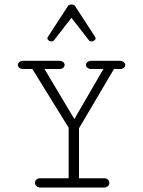

<svg xmlns="http://www.w3.org/2000/svg" viewBox="-20 -846 645 866"><path d="M302.2 -825.7C295.9 -825.7 289.6 -823.7 287.1 -819.8L197.3 -681.6C194.8 -679.2 193.8 -675.8 193.8 -673.3C193.8 -665.5 203.1 -659.2 211.9 -659.2C215.8 -659.2 220.7 -659.7 223.1 -663.6L302.2 -765.6L381.8 -663.6C384.3 -659.7 389.2 -659.2 393.1 -659.2C401.9 -659.2 411.1 -665.5 411.1 -673.3C411.1 -675.8 410.2 -679.2 407.7 -681.6L317.9 -819.8C315.4 -823.7 308.6 -825.7 302.2 -825.7ZM520 -571.8H392.6C376.5 -571.8 367.7 -562.5 367.7 -553.2C367.7 -543.9 376 -534.7 392.1 -534.7H446.3L315.4 -309.1L180.7 -534.7H247.1C263.2 -534.7 271.5 -543.9 271.5 -553.2C271.5 -562.5 263.2 -571.8 246.6 -571.8H85.4C69.3 -571.8 60.5 -562.5 60.5 -553.2C60.5 -543.9 68.8 -534.7 85 -534.7H126L289.6 -270V-42H162.1C146 -42 137.7 -31.7 137.7 -21.5C137.7 -10.7 146.5 0 163.1 0H448.7C464.8 0 473.1 -10.7 473.1 -21.5C473.1 -31.7 465.3 -42 449.7 -42H336.4V-267.6L494.1 -534.7H521C537.1 -534.7 544.9 -543.5 544.9 -552.7C544.9 -562 536.6 -571.8 520 -571.8Z"/></svg>

Font: Cutive Mono
Style: Regular
Weight: 400
Monospace: yes
Designer: Vernon Adams
Foundry: Vernon Adams
Version: Version 1.002